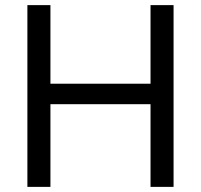

<svg xmlns="http://www.w3.org/2000/svg" viewBox="-20 -730 785 750"><path d="M658 -710V0H568V-323H177V0H87V-710H177V-403H568V-710Z"/></svg>

Font: PTCRaleway Medium
Style: Regular
Weight: 500
Designer: Matt McInerney, Pablo Impallari, Rodrigo Fuenzalida
Foundry: Matt McInerney, Pablo Impallari, Rodrigo Fuenzalida
Version: Version 3.000g; ttfautohint (v1.5) -l 8 -r 28 -G 28 -x 14 -D